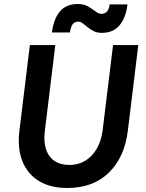

<svg xmlns="http://www.w3.org/2000/svg" viewBox="-20 -926 729 958"><path d="M316 12Q231 12 174 -23Q117 -58 91.5 -122.5Q66 -187 77 -275L129 -701H256L204 -275Q197 -222 209 -183.5Q221 -145 250.5 -124Q280 -103 326 -103Q371 -103 405.5 -124Q440 -145 462.5 -183.5Q485 -222 492 -275L544 -701H670L618 -275Q602 -142 523.5 -65Q445 12 316 12ZM371 -818Q351 -818 341.5 -803.5Q332 -789 329 -764H239Q248 -833 279.5 -869.5Q311 -906 368 -906Q398 -906 419 -894Q440 -882 456 -869.5Q472 -857 485 -857Q504 -857 514 -868.5Q524 -880 527 -904H616Q609 -840 577.5 -801Q546 -762 488 -762Q465 -762 448 -770.5Q431 -779 417.5 -790Q404 -801 393 -809.5Q382 -818 371 -818Z"/></svg>

Font: Inclusive Sans SemiBold
Style: Italic
Weight: 600
Italic angle: -7°
Designer: Olivia King
Foundry: Olivia King
Version: Version 2.004